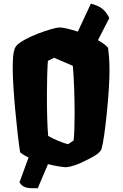

<svg xmlns="http://www.w3.org/2000/svg" viewBox="-20 -907 673 1053"><path d="M90.3 -71.8C101.1 -62 117.2 -52.2 136.7 -43.5L86.9 92.8C110.8 132.3 148.4 123.5 187 125.5L243.2 -6.8C279.3 2.4 314.5 8.3 341.3 10.3C376.5 6.8 408.7 -5.4 453.6 -28.3C483.9 -43.9 530.3 -64.5 537.6 -92.8C556.2 -158.7 580.6 -410.6 580.6 -517.6C580.6 -577.6 577.1 -605.5 572.8 -645C561 -659.2 541 -673.3 517.1 -686.5L579.6 -808.1C555.2 -857.9 526.9 -873.5 478.5 -887.2L406.7 -733.4C364.3 -747.6 325.7 -756.3 306.6 -756.3C272.9 -756.3 104 -700.7 67.4 -652.8C49.3 -628.9 49.8 -563.5 49.8 -527.8C49.8 -429.2 72.3 -188.5 90.3 -71.8ZM244.1 -161.6C239.3 -216.8 237.3 -298.8 237.3 -383.8C237.3 -456.5 239.3 -529.8 242.7 -573.2L276.4 -590.3L379.4 -545.9C385.3 -483.9 389.2 -381.8 389.2 -286.1C389.2 -227.5 387.7 -172.9 383.8 -136.7L354 -116.2C319.8 -123.5 271 -146 244.1 -161.6Z"/></svg>

Font: Fruktur
Style: Regular
Weight: 400
Designer: Viktoriya Grabowska
Foundry: Viktoriya Grabowska
Version: Version 1.002